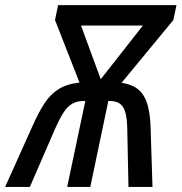

<svg xmlns="http://www.w3.org/2000/svg" viewBox="-69 -734 713 754"><path d="M-48.8 0 57.6 -236.8Q81.1 -290 104.5 -326.4Q127.9 -362.8 160.4 -383.5Q192.9 -404.3 243.2 -409.7L147 -655.3L159.2 -713.9H624L611.8 -655.3L408.2 -408.7Q452.6 -402.3 476.8 -380.1Q501 -357.9 511 -320.6Q521 -283.2 522.5 -231.9L529.8 0H435.5L430.7 -231.4Q429.7 -268.1 423.6 -291.3Q417.5 -314.5 403.1 -325.9Q388.7 -337.4 361.8 -337.4H356.4L285.6 0H194.8L266.1 -337.4H260.3Q232.9 -337.4 213.9 -326.2Q194.8 -314.9 179.9 -291.3Q165 -267.6 147.9 -229.5L48.3 0ZM326.7 -422.9 492.2 -633.8H249Z"/></svg>

Font: Open Sans SemiCondensed Medium
Style: Italic
Weight: 500
Width: 4
Italic angle: -12°
Designer: Monotype Design Team
Foundry: Monotype Imaging Inc.
Version: Version 3.000